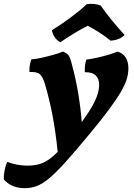

<svg xmlns="http://www.w3.org/2000/svg" viewBox="-144 -737 700 1005"><path d="M185 -467Q205 -460 214.5 -447.5Q224 -435 232 -401Q253 -323 265.5 -248Q278 -173 284 -98Q321 -149 340.5 -184.5Q360 -220 367.5 -246Q375 -272 375 -294Q375 -325 356.5 -342.5Q338 -360 300 -359Q298 -396 308 -425Q332 -428 364 -435Q396 -442 425.5 -451Q455 -460 472 -467Q528 -449 528 -379Q528 -354 520.5 -326.5Q513 -299 491.5 -261Q470 -223 430 -168.5Q390 -114 325 -36Q249 56 198 112.5Q147 169 111.5 198Q76 227 46.5 237.5Q17 248 -15 248Q-48 248 -75.5 237Q-103 226 -124 202Q-125 181 -120 155Q-115 129 -106 110Q-82 120 -54.5 125Q-27 130 0 130Q45 130 79.5 116Q114 102 158 58Q147 -49 130.5 -135Q114 -221 90 -301Q79 -336 64 -349Q49 -362 10 -360Q9 -398 20 -426Q44 -428 75.5 -435Q107 -442 137 -450.5Q167 -459 185 -467ZM172 -516Q153 -525 141 -544.5Q129 -564 128 -579Q174 -607 224 -644Q274 -681 310 -715Q348 -721 383 -708Q408 -672 438.5 -634.5Q469 -597 508 -554Q484 -528 435 -524Q407 -547 376 -567Q345 -587 315 -602Q281 -585 240 -560Q199 -535 172 -516Z"/></svg>

Font: Vollkorn ExtraBold
Style: Italic
Weight: 800
Italic angle: -11°
Designer: Friedrich Althausen
Foundry: Friedrich Althausen
Version: Version 5.000; ttfautohint (v1.8.3)